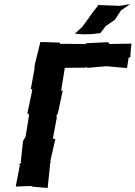

<svg xmlns="http://www.w3.org/2000/svg" viewBox="-20 -925 671 951"><path d="M515 -716 410 -711 397 -705V-707L296 -708L280 -707L275 -714L180 -717L153 -608L151 -592V-585L132 -481L140 -486L137 -465L115 -361L122 -363L123 -349L107 -249C103 -241 98 -234 94 -226L83 -124L86 -121L76 -111L78 -105L58 -1L138 -4L136 -1L216 6L227 -100L228 -118L233 -123L229 -126L254 -236L242 -239L262 -347L258 -349L263 -357L267 -365L291 -478L283 -474L285 -489L301 -589L400 -590L408 -592L414 -589L507 -597L609 -588L617 -638L628 -645L629 -641L626 -646V-656L631 -709L523 -707C520 -710 518 -713 515 -716ZM470 -900V-903L444 -870L386 -790L380 -785L351 -758L392 -755L435 -756L477 -761L504 -796L549 -827L579 -873L625 -905L574 -896C539 -897 505 -899 470 -900Z"/></svg>

Font: Asimov Print
Style: DIt
Weight: 250
Width: 0
Designer: Google
Version: Version 2.000980: 2014